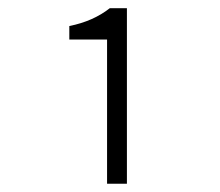

<svg xmlns="http://www.w3.org/2000/svg" viewBox="-20 -899 540 472"><path d="M243.2 -447.3V-801.8H150.4V-835Q209 -846.7 250 -878.9H292V-447.3Z"/></svg>

Font: GenEi Gothic M Light
Style: Regular
Weight: 300
Designer: o_tamon (Modified); [Source Han Sans]
Ryoko NISHIZUKA  (kana & ideographs); Paul D. Hunt (Latin, Greek & Cyrillic); Wenl
Version: Version 1.1a;Original Version 1.004